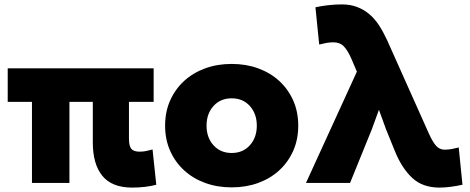

<svg xmlns="http://www.w3.org/2000/svg" viewBox="-20 -780 2133 871"><path d="M677 -318H565V-152Q565 -117 576 -104.5Q587 -92 613 -92Q630 -92 643.5 -95Q657 -98 672 -102L689 58Q668 64 639 67.5Q610 71 580 71Q488 71 444.5 18Q401 -35 401 -134V-318H295V50H125V-318H15V-470H677Z M729 -210Q729 -273 752 -324.5Q775 -376 815.5 -413Q856 -450 911 -470Q966 -490 1031 -490Q1096 -490 1151 -470Q1206 -450 1246.5 -413Q1287 -376 1310 -324.5Q1333 -273 1333 -210Q1333 -147 1310 -95.5Q1287 -44 1246.5 -7Q1206 30 1151 50Q1096 70 1031 70Q966 70 911 50Q856 30 815.5 -7Q775 -44 752 -95.5Q729 -147 729 -210ZM917 -210Q917 -156 948.5 -121Q980 -86 1031 -86Q1082 -86 1113.5 -121Q1145 -156 1145 -210Q1145 -264 1113.5 -299Q1082 -334 1031 -334Q980 -334 948.5 -299Q917 -264 917 -210Z M1411 -747Q1438 -753 1469.5 -756.5Q1501 -760 1531 -760Q1569 -760 1599.5 -748.5Q1630 -737 1655 -716Q1680 -695 1699.5 -665Q1719 -635 1736 -598L1927 -171Q1943 -136 1958.5 -118.5Q1974 -101 1997 -101Q2013 -101 2029.5 -104Q2046 -107 2061 -111L2078 58Q2051 64 2024 67.5Q1997 71 1974 71Q1897 71 1850 27Q1803 -17 1772 -93L1731 -194L1699 -282L1667 -194L1568 50H1368L1599 -455L1572 -518Q1556 -553 1539 -570.5Q1522 -588 1492 -588Q1476 -588 1459.5 -585Q1443 -582 1428 -578Z"/></svg>

Font: OA Gothic ExtraBold
Style: Regular
Weight: 800
Designer: Choi Chi-young, Lee Jaesang, Lee Juhyun, Han Dohee
Foundry: DDUNGSANG CORP.
Version: Version 1.000;Build 20210203